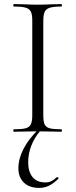

<svg xmlns="http://www.w3.org/2000/svg" viewBox="-20 -645 370 940"><path d="M281 -12Q283 -12 283 -6Q283 0 281 0Q251 0 234 -1L164 -2L97 -1Q79 0 48 0Q45 0 45 -6Q45 -12 48 -12Q87 -12 105.5 -17Q124 -22 131 -36.5Q138 -51 138 -81V-544Q138 -574 131 -588Q124 -602 105.5 -607.5Q87 -613 48 -613Q45 -613 45 -619Q45 -625 48 -625L97 -624Q139 -622 164 -622Q192 -622 234 -624L281 -625Q283 -625 283 -619Q283 -613 281 -613Q242 -613 223.5 -607Q205 -601 198.5 -586.5Q192 -572 192 -542V-81Q192 -50 198.5 -36Q205 -22 223 -17Q241 -12 281 -12ZM70 179Q70 133 95 84Q120 35 169 -12L179 -7Q118 65 118 150Q118 196 139.5 222Q161 248 201 248Q219 248 230 242.5Q241 237 248.5 230.5Q256 224 259 222H260Q263 222 265.5 225Q268 228 266 230Q241 254 219 264.5Q197 275 172 275Q124 275 97 249Q70 223 70 179Z"/></svg>

Font: Cormorant Unicase Light
Style: Regular
Weight: 300
Designer: Christian Thalmann (Catharsis Fonts)
Foundry: Catharsis Fonts
Version: Version 4.000